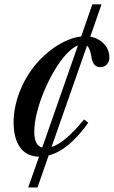

<svg xmlns="http://www.w3.org/2000/svg" viewBox="-20 -698 514 868"><path d="M107.5 149.5 156.5 10.5Q99.5 9 70.5 -32Q41.5 -73 41.5 -146Q42 -225.5 78.5 -306.2Q115 -387 179 -446Q219 -483 263.2 -506Q307.5 -529 347 -533L397.5 -678.5H439L388 -532Q426 -525.5 450.2 -499.5Q474.5 -473.5 474.5 -438.5Q474.5 -419 463 -406.8Q451.5 -394.5 433.5 -394.5Q398 -394.5 392.5 -445.5Q386 -481.5 373.5 -491.5L213 -33.5Q272.5 -51 360 -158L379 -143Q334 -80 289.2 -43.2Q244.5 -6.5 200 4.5L149.5 149.5ZM171 -31 332.5 -493Q306.5 -482.5 278.8 -452Q251 -421.5 225.5 -378.2Q200 -335 179.5 -286.2Q159 -237.5 147 -189.2Q135 -141 135 -101Q135 -40 171 -31Z"/></svg>

Font: Libre Caslon Condensed Medium Italic
Style: Regular
Weight: 500
Italic angle: -22.583°
Designer: Pablo Impallari, Rodrigo Fuenzalida, Katja Schimmel, Ertekin Erdin
Foundry: Pablo Impallari, Rodrigo Fuenzalida
Version: Version 2.000; ttfautohint (v1.8.4.7-5d5b);gftools[0.9.33]